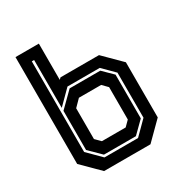

<svg xmlns="http://www.w3.org/2000/svg" viewBox="-174 -879 954 1007"><g transform="rotate(-30 303.0 -375.0)"><path d="M166 0 62.5 -103V-750H204V-530.5L214 -540H447L550.5 -437V-103L447 0ZM208.5 -75 139.5 -143V-380L226.5 -466H412L471 -408V-143L402 -75ZM234.5 -141.5H378.5L409 -172V-368L378.5 -399H244L204 -358.5V-172ZM203.5 -61H407L485 -139V-412L417 -480H221.5L139.5 -398V-688H125.5V-139Z"/></g></svg>

Font: Tourney Thin
Style: Regular
Weight: 100
Designer: Tyler Finck
Foundry: Etcetera Type Co
Version: Version 1.015